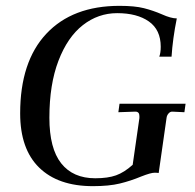

<svg xmlns="http://www.w3.org/2000/svg" viewBox="-20 -627 666 657"><path d="M49 -239Q49 -416 138.5 -511.5Q228 -607 389 -607Q441 -607 472.5 -599Q504 -591 534 -578Q565 -564 585 -564Q571 -495 567 -433H525Q530 -446 530 -467Q530 -525 489.5 -553.5Q449 -582 381 -582Q316 -582 263.5 -541Q211 -500 180 -419Q149 -338 149 -224Q149 -119 189.5 -68Q230 -17 306 -17Q349 -17 377 -27Q405 -37 434 -63L457 -223V-230Q457 -245 443 -245L385 -243L389 -272H615L611 -243L569 -245Q562 -245 556.5 -238.5Q551 -232 550 -224L523 -35Q517 -36 509 -36Q496 -36 463 -23Q427 -8 390 1Q353 10 298 10Q179 10 114 -53.5Q49 -117 49 -239Z"/></svg>

Font: Unna
Style: Italic
Weight: 400
Italic angle: -8.05°
Designer: Jorge de Buen Unna
Foundry: Omnibus-Type
Version: Version 2.008